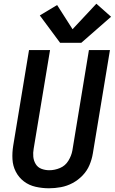

<svg xmlns="http://www.w3.org/2000/svg" viewBox="-20 -1004 617 1032"><path d="M243 8Q275 8 307.5 2Q340 -4 370 -20Q400 -36 424 -61Q448 -86 461 -117Q474 -148 479 -179L571 -735H458L369 -195Q364 -167 347.5 -140Q331 -113 302.5 -101Q274 -89 245 -89Q223 -89 203 -96.5Q183 -104 172 -122Q161 -140 159 -161.5Q157 -183 161 -205L249 -735H136L51 -221Q45 -184 47 -148Q49 -112 65 -81Q81 -50 108.5 -29Q136 -8 171.5 0Q207 8 243 8ZM303 -774H417L577 -914L498 -984L370 -847L287 -977L194 -921Z"/></svg>

Font: Iosevka Sparkle SmBdObl
Style: Regular
Weight: 600
Italic angle: -9°
Designer: Belleve Invis
Foundry: Belleve Invis
Version: Version 4.5.0; ttfautohint (v1.8.3)